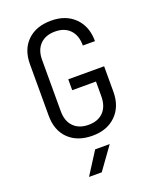

<svg xmlns="http://www.w3.org/2000/svg" viewBox="-175 -839 950 1177"><g transform="rotate(-20 300.0 -250.0)"><path d="M93 -197V-533Q93 -629 150 -684.5Q207 -740 305 -740Q401 -740 458.5 -683Q516 -626 516 -530H437Q437 -596 402 -632.5Q367 -669 305 -669Q243 -669 207.5 -633Q172 -597 172 -533V-197Q172 -133 207.5 -97Q243 -61 305 -61Q367 -61 402 -97.5Q437 -134 437 -200V-295H282V-366H516V-200Q516 -104 458.5 -47Q401 10 305 10Q207 10 150 -45.5Q93 -101 93 -197ZM280 240H197L290 94H385Z"/></g></svg>

Font: JetBrains Mono Semi Light
Style: Regular
Weight: 350
Monospace: yes
Designer: Philipp Nurullin, Konstantin Bulenkov
Foundry: JetBrains
Version: 2.002